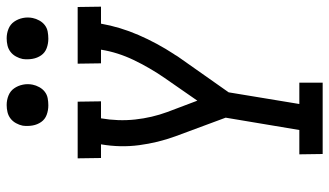

<svg xmlns="http://www.w3.org/2000/svg" viewBox="-226 -762 988 576"><g transform="rotate(-90 268.0 -474.0)"><path d="M94 0 93 -70H166L203 -291L147 -442Q128 -494 120.5 -550.5Q113 -607 123 -665H82L81 -735H251L252 -665H201Q192 -613 197.5 -562.5Q203 -512 220 -466L254 -376L322 -474Q353 -519 376 -567Q399 -615 407 -665H366L365 -735H535L536 -665H485Q475 -608 451 -552.5Q427 -497 393 -445L392 -444Q391 -442 389.5 -439.5Q388 -437 386 -434L279 -282L244 -70H308V0ZM440 -823Q425 -823 411.5 -828Q398 -833 390 -844.5Q382 -856 379.5 -870.5Q377 -885 379 -900Q381 -910 386.5 -920Q392 -930 400.5 -936.5Q409 -943 419.5 -945.5Q430 -948 441 -948Q456 -948 469.5 -942.5Q483 -937 491 -925.5Q499 -914 502 -899.5Q505 -885 502 -870Q500 -860 494.5 -850Q489 -840 480.5 -833.5Q472 -827 461.5 -825Q451 -823 440 -823ZM240 -823Q225 -823 211.5 -828Q198 -833 190 -844.5Q182 -856 179.5 -870.5Q177 -885 179 -900Q181 -910 186.5 -920Q192 -930 200.5 -936.5Q209 -943 219.5 -945.5Q230 -948 241 -948Q256 -948 269.5 -942.5Q283 -937 291 -925.5Q299 -914 302 -899.5Q305 -885 302 -870Q300 -860 294.5 -850Q289 -840 280.5 -833.5Q272 -827 261.5 -825Q251 -823 240 -823Z"/></g></svg>

Font: Iosevka Curly Slab
Style: Italic
Weight: 400
Italic angle: -9°
Monospace: yes
Designer: Belleve Invis
Foundry: Belleve Invis
Version: Version 22.1.2; ttfautohint (v1.8.4)